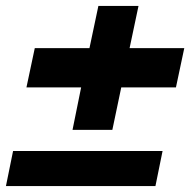

<svg xmlns="http://www.w3.org/2000/svg" viewBox="-28 -626 648 646"><path d="M245 -332H61L89 -464H273L303 -606H438L408 -464H592L564 -332H380L350 -189H216ZM16 -118H519L495 0H-8Z"/></svg>

Font: Mona Sans ExtraBold
Style: Italic
Weight: 800
Italic angle: -11.7°
Designer: Deni Anggara
Foundry: GitHub
Version: Version 2.000